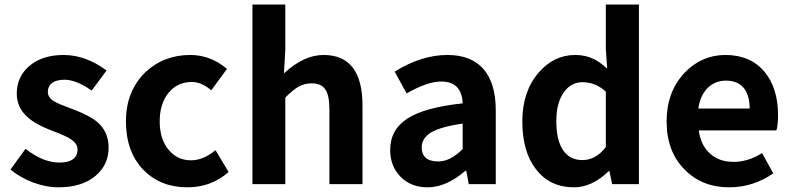

<svg xmlns="http://www.w3.org/2000/svg" viewBox="-20 -799 3436 833"><path d="M233.4 13.7Q179.7 13.7 122.1 -7.8Q66.4 -29.3 25.4 -63.5L90.8 -153.3Q167 -93.8 237.3 -93.8Q316.4 -93.8 316.4 -151.4Q316.4 -176.8 285.2 -196.3Q266.6 -209 214.8 -228.5Q206.1 -231.4 202.1 -233.4Q135.7 -258.8 101.6 -289.1Q52.7 -331.1 52.7 -392.6Q52.7 -466.8 108.4 -513.7Q164.1 -560.5 255.9 -560.5Q351.6 -560.5 442.4 -493.2L377.9 -406.2Q310.5 -453.1 259.8 -453.1Q224.6 -453.1 205.1 -438.5Q187.5 -424.8 187.5 -400.4Q187.5 -376 214.8 -359.4Q232.4 -348.6 280.3 -331.1Q293 -326.2 298.8 -324.2Q370.1 -296.9 402.3 -269.5Q451.2 -227.5 451.2 -159.2Q451.2 -84 395.5 -37.1Q336.9 13.7 233.4 13.7Z M793 13.7Q676.8 13.7 602.5 -61.5Q526.4 -140.6 526.4 -272.5Q526.4 -403.3 610.4 -485.4Q690.4 -560.5 805.7 -560.5Q893.6 -560.5 964.8 -500L896.5 -407.2Q854.5 -443.4 812.5 -443.4Q750 -443.4 711.4 -396.5Q672.9 -349.6 672.9 -272.5Q672.9 -196.3 710.9 -149.9Q749 -103.5 808.6 -103.5Q862.3 -103.5 915 -147.5L971.7 -52.7Q896.5 13.7 793 13.7Z M1075.2 0V-389.6V-779.3H1217.8V-583L1211.9 -480.5Q1297.9 -560.5 1383.8 -560.5Q1552.7 -560.5 1552.7 -340.8V0H1409.2V-323.2Q1409.2 -385.7 1391.1 -411.6Q1373 -437.5 1332 -437.5Q1300.8 -437.5 1273.4 -421.9Q1252 -409.2 1217.8 -376V0Z M1835 13.7Q1762.7 13.7 1717.8 -32.2Q1672.9 -78.1 1672.9 -148.4Q1672.9 -236.3 1747.6 -284.7Q1822.3 -333 1987.3 -350.6Q1983.4 -445.3 1894.5 -445.3Q1834 -445.3 1744.1 -393.6L1692.4 -488.3Q1808.6 -560.5 1920.9 -560.5Q2024.4 -560.5 2077.6 -499.5Q2130.9 -438.5 2130.9 -319.3V-159.2V0H2013.7L2002.9 -58.6H2000Q1916 13.7 1835 13.7ZM1881.8 -98.6Q1933.6 -98.6 1987.3 -152.3V-262.7Q1894.5 -250 1848.6 -223.6Q1809.6 -198.2 1809.6 -160.2Q1809.6 -98.6 1881.8 -98.6Z M2469.7 13.7Q2367.2 13.7 2306.6 -63Q2246.1 -139.6 2246.1 -272.5Q2246.1 -401.4 2316.4 -483.4Q2382.8 -560.5 2475.6 -560.5Q2518.6 -560.5 2553.7 -543.9Q2582 -531.2 2614.3 -501L2608.4 -586.9V-779.3H2752V-389.6V0H2635.7L2624 -56.6H2621.1Q2548.8 13.7 2469.7 13.7ZM2506.8 -104.5Q2565.4 -104.5 2608.4 -161.1V-281.2V-401.4Q2563.5 -442.4 2506.8 -442.4Q2458 -442.4 2426.8 -399.4Q2393.6 -353.5 2393.6 -274.4Q2393.6 -190.4 2422.9 -147.5Q2452.1 -104.5 2506.8 -104.5Z M3143.6 13.7Q3026.4 13.7 2951.2 -62.5Q2872.1 -140.6 2872.1 -272.5Q2872.1 -400.4 2950.2 -483.4Q3024.4 -560.5 3127 -560.5Q3236.3 -560.5 3297.9 -486.3Q3355.5 -416 3355.5 -298.8Q3355.5 -255.9 3348.6 -233.4H3179.7H3011.7Q3020.5 -167 3061.5 -131.8Q3100.6 -96.7 3163.1 -96.7Q3225.6 -96.7 3286.1 -134.8L3335 -46.9Q3247.1 13.7 3143.6 13.7ZM3009.8 -328.1H3121.1H3232.4Q3232.4 -385.7 3207 -417Q3180.7 -449.2 3128.9 -449.2Q3084 -449.2 3051.8 -418.9Q3017.6 -385.7 3009.8 -328.1Z"/></svg>

Font: Bpmf GenSeki Gothic B
Style: B
Weight: 700
Foundry: But Ko
Version: Version 1.320